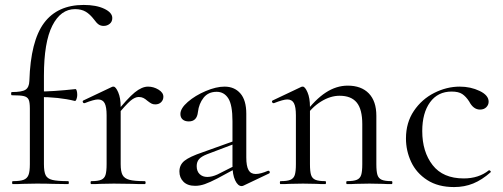

<svg xmlns="http://www.w3.org/2000/svg" viewBox="-20 -746 2040 778"><path d="M32 -12Q62 -12 76 -17.5Q90 -23 95.5 -37Q101 -51 101 -81V-306Q101 -332 96 -342.5Q91 -353 77 -356.5Q63 -360 28 -360Q25 -360 25 -366.5Q25 -373 28 -373Q69 -373 83.5 -382.5Q98 -392 99 -418Q104 -580 158.5 -653Q213 -726 319 -726Q370 -726 402.5 -710.5Q435 -695 435 -673Q435 -658 424.5 -649.5Q414 -641 400 -641Q388 -641 379.5 -647Q371 -653 361 -667Q345 -688 327.5 -698.5Q310 -709 284 -709Q226 -709 192 -642Q158 -575 158 -439V-81Q158 -50 165 -36Q172 -22 192 -17Q212 -12 256 -12Q259 -12 259 -6Q259 0 256 0L192 -1Q171 -2 128 -2L72 -1Q58 0 32 0Q29 0 29 -6Q29 -12 32 -12ZM133 -353V-375Q194 -375 286 -385Q289 -385 291 -378Q293 -371 293 -361Q293 -353 290 -344.5Q287 -336 283 -337Q219 -353 133 -353Z M580 -395Q602 -395 622 -383Q642 -371 642 -354Q642 -341 633 -332Q624 -323 609 -323Q600 -323 593.5 -326.5Q587 -330 578 -337Q569 -345 561 -349Q553 -353 542 -353Q527 -353 509 -338Q491 -323 448 -271L444 -282Q497 -348 526 -371.5Q555 -395 580 -395ZM350 -12Q377 -12 390 -17.5Q403 -23 407.5 -37Q412 -51 412 -81V-279Q412 -313 404 -328Q396 -343 377 -343Q361 -343 323 -328H321Q317 -328 315.5 -332.5Q314 -337 318 -339L434 -394Q436 -395 440 -395Q449 -395 459 -372Q469 -349 469 -313V-81Q469 -51 476.5 -37Q484 -23 504 -17.5Q524 -12 566 -12Q570 -12 570 -6Q570 0 566 0Q534 0 515 -1L441 -2L386 -1Q373 0 350 0Q347 0 347 -6Q347 -12 350 -12Z M959 8Q944 8 933 -15Q922 -38 922 -76V-255Q922 -321 905 -347.5Q888 -374 858 -374Q824 -374 805 -350Q786 -326 782 -292Q778 -254 745 -254Q729 -254 720 -262Q711 -270 711 -284Q711 -307 741 -333Q771 -359 813.5 -377Q856 -395 890 -395Q930 -395 954 -367.5Q978 -340 978 -285V-108Q978 -73 987 -57Q996 -41 1016 -41Q1036 -41 1066 -54H1068Q1072 -54 1073 -49.5Q1074 -45 1070 -43L967 6Q963 8 959 8ZM707 -51Q707 -78 727.5 -94.5Q748 -111 801 -129L932 -176L935 -165L819 -121Q796 -112 786.5 -101Q777 -90 777 -73Q777 -52 789 -40.5Q801 -29 820 -29Q839 -29 861 -39L946 -82L948 -70L861 -23Q830 -7 810 0Q790 7 771 7Q740 7 723.5 -9.5Q707 -26 707 -51Z M1386 -12Q1413 -12 1426 -17.5Q1439 -23 1443.5 -37Q1448 -51 1448 -81V-243Q1448 -303 1425.5 -330.5Q1403 -358 1356 -358Q1319 -358 1281.5 -335Q1244 -312 1217 -272L1213 -284Q1257 -343 1300 -371Q1343 -399 1389 -399Q1444 -399 1474.5 -367.5Q1505 -336 1505 -277V-81Q1505 -51 1509.5 -37Q1514 -23 1527 -17.5Q1540 -12 1567 -12Q1570 -12 1570 -6Q1570 0 1567 0Q1544 0 1531 -1L1477 -2L1422 -1Q1409 0 1386 0Q1383 0 1383 -6Q1383 -12 1386 -12ZM1117 -12Q1144 -12 1157 -17.5Q1170 -23 1174.5 -37Q1179 -51 1179 -81V-279Q1179 -313 1171 -328Q1163 -343 1144 -343Q1128 -343 1090 -328H1088Q1084 -328 1082.5 -332.5Q1081 -337 1085 -339L1201 -394Q1203 -395 1207 -395Q1216 -395 1226 -372Q1236 -349 1236 -313V-81Q1236 -51 1240.5 -37Q1245 -23 1258 -17.5Q1271 -12 1298 -12Q1301 -12 1301 -6Q1301 0 1298 0Q1275 0 1262 -1L1208 -2L1153 -1Q1140 0 1117 0Q1114 0 1114 -6Q1114 -12 1117 -12Z M1625 -185Q1625 -249 1657 -296.5Q1689 -344 1739.5 -369.5Q1790 -395 1843 -395Q1887 -395 1923.5 -377.5Q1960 -360 1960 -334Q1960 -321 1950.5 -311.5Q1941 -302 1925 -302Q1898 -302 1881 -335Q1868 -355 1853 -365Q1838 -375 1810 -375Q1754 -375 1722.5 -331.5Q1691 -288 1691 -215Q1691 -131 1733 -77Q1775 -23 1859 -23Q1920 -23 1961 -56H1962Q1965 -56 1967.5 -53Q1970 -50 1968 -48Q1933 -17 1897.5 -2.5Q1862 12 1820 12Q1755 12 1711 -16.5Q1667 -45 1646 -90Q1625 -135 1625 -185Z"/></svg>

Font: Cormorant
Style: Regular
Weight: 400
Designer: Christian Thalmann (Catharsis Fonts)
Foundry: Catharsis Fonts
Version: Version 4.000